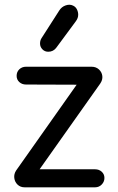

<svg xmlns="http://www.w3.org/2000/svg" viewBox="-20 -800 506 820"><path d="M85 0Q67 0 55 -11.5Q43 -23 41 -40Q39 -57 49 -72L339 -483L371 -438L91 -439Q74 -439 62.5 -449.5Q51 -460 51 -476Q51 -493 62.5 -504Q74 -515 91 -515H371Q390 -515 402.5 -503.5Q415 -492 417 -475.5Q419 -459 408 -443L118 -33L85 -77H386Q403 -77 414.5 -66.5Q426 -56 426 -40Q426 -24 414.5 -12Q403 0 386 0ZM186 -579Q171 -579 161 -589.5Q151 -600 151 -614Q151 -628 158 -638L233 -755Q243 -771 260.5 -777Q278 -783 292 -776Q303 -771 308.5 -760Q314 -749 314 -737Q314 -730 311.5 -723Q309 -716 303 -708L221 -597Q208 -579 186 -579Z"/></svg>

Font: National Park
Style: Regular
Weight: 400
Designer: Andrea Herstowski, Ben Hoepner
Version: Version 1.009